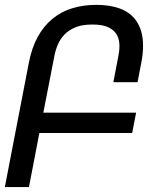

<svg xmlns="http://www.w3.org/2000/svg" viewBox="-29 -762 651 782"><path d="M88.4 -505.9Q100.1 -566.9 124.3 -611.1Q148.4 -655.3 183.6 -684.6Q218.8 -713.9 263.9 -728Q309.1 -742.2 363.3 -742.2Q417.5 -742.2 457 -728Q496.6 -713.9 520.5 -684.6Q553.7 -643.1 553.7 -575.2Q553.7 -543 546.4 -505.9L531.2 -427.2H432.6L453.6 -536.1Q457.5 -555.7 457.5 -573.7Q457.5 -586.4 455.1 -598.4Q452.6 -610.4 446.8 -620.6Q436 -639.2 412.6 -650.6Q389.2 -662.1 347.2 -662.1Q305.2 -662.1 277.8 -650.6Q250.5 -639.2 232.9 -620.6Q216.8 -603.5 207.3 -582Q197.8 -560.5 192.9 -536.1L147.5 -303.2H525.4L509.3 -220.2H131.3L88.9 0H-9.3Z"/></svg>

Font: Hack
Style: Italic
Weight: 400
Italic angle: -11°
Monospace: yes
Designer: Christopher Simpkins
Foundry: Christopher Simpkins
Version: Version 2.019; ttfautohint (v1.4.1) -l 4 -r 80 -G 350 -x 0 -